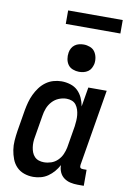

<svg xmlns="http://www.w3.org/2000/svg" viewBox="-99 -972 698 1039"><g transform="rotate(10 250.0 -452.0)"><path d="M159 8Q132 8 108 -0.5Q84 -9 67 -26.5Q50 -44 41 -67.5Q32 -91 28 -116.5Q24 -142 26 -168.5Q28 -195 32 -221L52 -341Q56 -363 62 -385Q68 -407 78 -428Q88 -449 102 -468Q116 -487 135 -501Q154 -515 176.5 -521.5Q199 -528 221 -528Q246 -528 270 -520.5Q294 -513 310.5 -497Q327 -481 337 -459Q347 -437 351 -413L369 -520H470L400 -100Q400 -96 400 -92Q400 -88 402.5 -85Q405 -82 409 -81Q413 -80 418 -80H437V8H403Q382 8 362.5 3.5Q343 -1 327.5 -12.5Q312 -24 304 -42Q296 -60 296 -81Q286 -62 271.5 -45Q257 -28 239 -15.5Q221 -3 200 2.5Q179 8 159 8ZM202 -80Q222 -80 241.5 -86.5Q261 -93 276.5 -108Q292 -123 300.5 -142Q309 -161 313 -181L333 -301Q335 -316 336 -332Q337 -348 335.5 -363Q334 -378 329.5 -392Q325 -406 316.5 -417.5Q308 -429 294 -434.5Q280 -440 264 -440Q243 -440 222 -431.5Q201 -423 185.5 -406Q170 -389 162 -368.5Q154 -348 151 -327L131 -207Q128 -192 127.5 -177.5Q127 -163 129 -149Q131 -135 136 -122Q141 -109 150.5 -99Q160 -89 173.5 -84.5Q187 -80 202 -80ZM304 -595Q287 -595 270 -601.5Q253 -608 243.5 -621.5Q234 -635 231 -652.5Q228 -670 231 -688Q233 -701 239.5 -712.5Q246 -724 256.5 -731.5Q267 -739 279.5 -742Q292 -745 305 -745Q322 -745 339 -738.5Q356 -732 365.5 -718.5Q375 -705 378.5 -687.5Q382 -670 379 -652Q376 -639 370 -627.5Q364 -616 353 -608.5Q342 -601 329.5 -598Q317 -595 304 -595ZM489 -838H189V-912H489Z"/></g></svg>

Font: Iosevka Semibold
Style: Italic
Weight: 600
Italic angle: -9°
Monospace: yes
Designer: Belleve Invis
Foundry: Belleve Invis
Version: Version 32.5.0; ttfautohint (v1.8.4)